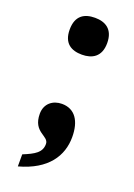

<svg xmlns="http://www.w3.org/2000/svg" viewBox="-136 -599 564 808"><g transform="rotate(20 145.5 -195.5)"><path d="M145 -380C190 -380 229 -400 229 -462C229 -525 190 -545 145 -545C98 -545 61 -525 61 -462C61 -400 98 -380 145 -380ZM53 100V154C178 120 226 44 226 -40C226 -111 197 -157 138 -157C98 -157 64 -132 64 -86C64 -2 132 -12 132 25C132 63 104 79 53 100Z"/></g></svg>

Font: Noto Serif Georgian SemiCondensed ExtraBold
Style: Regular
Weight: 800
Width: 4
Designer: Monotype Design Team, Akaki Razmadze
Foundry: Google LLC
Version: Version 2.003